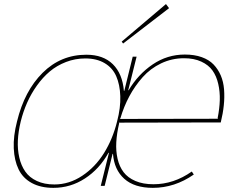

<svg xmlns="http://www.w3.org/2000/svg" viewBox="-20 -906 1143 936"><path d="M550.8 -314Q568.4 -380.9 566.4 -437.3Q564.5 -493.7 546.6 -534.4Q528.8 -575.2 490.2 -598.1Q451.7 -621.1 396 -621.1Q346.7 -621.1 301.8 -603.8Q256.8 -586.4 222.4 -557.4Q188 -528.3 159.7 -488.5Q131.3 -448.7 112.1 -405Q92.8 -361.3 81.1 -314Q69.3 -265.6 67.1 -221.7Q64.9 -177.7 74 -138.2Q83 -98.6 103.3 -69.6Q123.5 -40.5 159.7 -23.7Q195.8 -6.8 245.1 -6.8Q317.4 -6.8 380.9 -49.1Q444.3 -91.3 487.1 -159.9Q529.8 -228.5 550.8 -314ZM528.8 -155.8 490.2 0H471.2L511.2 -161.1H508.8Q464.4 -81.5 394 -35.9Q323.7 9.8 240.2 9.8Q178.2 9.8 134.8 -13.9Q91.3 -37.6 70.6 -80.6Q49.8 -123.5 47.1 -182.9Q44.4 -242.2 63 -314Q99.1 -462.9 187.7 -551Q276.4 -639.2 400.9 -639.2Q483.4 -639.2 530.3 -592.8Q577.1 -546.4 584 -462.9H585.9L627 -629.9H646L605 -465.8H606.9Q653.3 -543.9 724.4 -592Q795.4 -640.1 880.9 -640.1Q927.7 -640.1 963.4 -627.4Q999 -614.7 1021 -591.8Q1043 -568.8 1056.2 -538.3Q1069.3 -507.8 1072.3 -470Q1075.2 -432.1 1071 -392.3Q1066.9 -352.5 1056.2 -309.1L559.1 -308.1L561 -305.2Q549.3 -255.9 546.9 -212.9Q544.4 -169.9 553.2 -131.8Q562 -93.8 582.5 -66.7Q603 -39.6 640.1 -23.7Q677.2 -7.8 728 -7.8Q827.1 -7.8 915 -69.8L924.8 -55.2Q831.5 9.8 725.1 9.8Q635.3 9.8 585.9 -34.4Q536.6 -78.6 530.8 -155.8ZM564 -326.2 1043 -327.1 1041 -330.1Q1050.3 -377 1051.5 -418Q1052.7 -459 1043.9 -497.1Q1035.2 -535.2 1015.9 -562.3Q996.6 -589.4 961.2 -605.7Q925.8 -622.1 877 -622.1Q817.9 -622.1 765.6 -597.2Q713.4 -572.3 675.5 -529.8Q637.7 -487.3 610.6 -436.8Q583.5 -386.2 566.9 -329.1ZM789.1 -886.2 804.2 -866.2 580.1 -693.8 573.2 -703.1Z"/></svg>

Font: Sinkin Sans 100 Thin Italic
Style: Regular
Weight: 100
Italic angle: -112°
Designer: Keith Bates
Foundry: K-Type
Version: Sinkin Sans (version 1.0)  by Keith Bates   •   © 2014   www